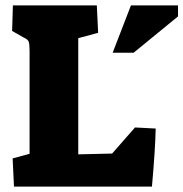

<svg xmlns="http://www.w3.org/2000/svg" viewBox="-20 -694 682 714"><path d="M27 -105 90 -122V-505Q90 -531 86.5 -539.5Q83 -548 67 -555L25 -579L28 -674H340L345 -572L271 -552V-120L397 -123L482 -220L559 -216Q557 -132 545 0H32ZM467 -674H642V-633L477 -498H399Z"/></svg>

Font: Suez One
Style: Regular
Weight: 400
Version: Version 1.000